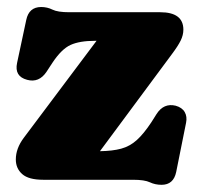

<svg xmlns="http://www.w3.org/2000/svg" viewBox="-20 -500 552 534"><path d="M458.5 -350 258 -79.5Q293 -80 317 -86.5Q341 -93 360.2 -110.2Q379.5 -127.5 401 -160L415.5 -183Q435.5 -214 468.5 -206Q486.5 -201 493.8 -188.2Q501 -175.5 497.5 -158.5L470 -21.5Q462.5 14 429.5 14Q411.5 14 396.8 7Q382 0 350 0H100.5Q59.5 0 41.8 -15.8Q24 -31.5 24 -56.5Q24 -87 46 -116.5L248.5 -386.5H244.5Q201.5 -386.5 176.2 -375Q151 -363.5 125.5 -325L109.5 -300.5Q88.5 -269 55.5 -278Q19.5 -287.5 27.5 -325L53 -444.5Q60.5 -480.5 94.5 -480.5Q111.5 -480.5 126 -473.2Q140.5 -466 172.5 -466H425.5Q490 -466 490 -417.5Q490 -402.5 482.5 -387.2Q475 -372 458.5 -350Z"/></svg>

Font: Fraunces 72pt SuperSoft Black
Style: Regular
Weight: 900
Version: Version 1.000;[0bf87f6ff]